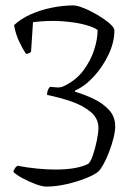

<svg xmlns="http://www.w3.org/2000/svg" viewBox="-20 -585 515 710"><path d="M151 105Q136 105 110.5 95.5Q85 86 61.5 73Q38 60 29 50Q36 32 45 28Q82 35 118 38.5Q154 42 185 42Q225 42 256 36.5Q287 31 306 21Q315 14 323.5 -11Q332 -36 338 -65Q344 -94 344 -112Q344 -147 315.5 -171Q287 -195 243 -210Q199 -225 154 -234Q154 -253 165 -264Q171 -264 187 -262Q203 -260 217 -267Q261 -288 288 -324Q315 -360 328 -400Q341 -440 341 -474Q329 -484 294 -493.5Q259 -503 209 -506.5Q159 -510 102 -503L95 -395Q94 -392 89 -389Q84 -386 76 -386Q65 -402 51.5 -430Q38 -458 32 -492Q56 -515 92.5 -531.5Q129 -548 171 -556.5Q213 -565 251 -565Q265 -565 290 -555Q315 -545 341 -529.5Q367 -514 385 -498.5Q403 -483 403 -472Q403 -429 381.5 -383.5Q360 -338 327 -302Q294 -266 257 -250V-246Q294 -235 328 -218.5Q362 -202 384 -177.5Q406 -153 406 -118Q406 -99 399.5 -73.5Q393 -48 383 -22Q373 4 362 23.5Q351 43 343 50Q328 62 296.5 74.5Q265 87 226 96Q187 105 151 105Z"/></svg>

Font: Texturina Thin
Style: Regular
Weight: 100
Designer: Guillermo Torres Carreño
Foundry: Omnibus-Type
Version: Version 1.002; ttfautohint (v1.8.3)